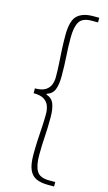

<svg xmlns="http://www.w3.org/2000/svg" viewBox="-142 -827 583 1041"><g transform="rotate(15 149.5 -306.5)"><path d="M244 167Q205 167 178.5 155.5Q152 144 138.5 114Q125 84 125 29Q125 -12 127 -50.5Q129 -89 131.5 -126.5Q134 -164 134 -202Q134 -226 126.5 -246.5Q119 -267 99 -280Q79 -293 40 -293V-320Q79 -320 99 -333Q119 -346 126.5 -366Q134 -386 134 -408Q134 -448 131.5 -485.5Q129 -523 127 -561.5Q125 -600 125 -640Q125 -723 155 -751.5Q185 -780 244 -780H278V-754H243Q191 -754 173.5 -724.5Q156 -695 156 -636Q156 -581 159.5 -531.5Q163 -482 163 -421Q163 -375 152 -346.5Q141 -318 109 -308V-304Q141 -294 152 -265Q163 -236 163 -191Q163 -130 159.5 -80Q156 -30 156 24Q156 82 173.5 112Q191 142 243 142H278V167Z"/></g></svg>

Font: Noto Sans HK Thin
Style: Regular
Weight: 100
Designer: Ryoko NISHIZUKA 西塚涼子 (kana, bopomofo & ideographs); Paul D. Hunt (Latin, Greek & Cyrillic); Sandoll Communications 산돌커뮤니
Foundry: Adobe
Version: Version 2.004-H2;hotconv 1.0.118;makeotfexe 2.5.65603